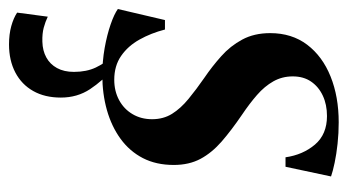

<svg xmlns="http://www.w3.org/2000/svg" viewBox="-197 -361 772 426"><g transform="rotate(90 189.0 -148.0)"><path d="M346 -395.5H325Q319.5 -434 296.8 -460.8Q274 -487.5 233.5 -487.5Q208 -487.5 188.2 -478.2Q168.5 -469 157 -452.2Q145.5 -435.5 145.5 -411.5Q145.5 -388 156.5 -368.5Q167.5 -349 186.8 -332.2Q206 -315.5 230.5 -299Q265 -275.5 290 -253.8Q315 -232 328.5 -206.8Q342 -181.5 342 -147.5Q342 -108.5 326.8 -79Q311.5 -49.5 284 -29.5Q256.5 -9.5 220.2 0.8Q184 11 142.5 11Q112 11 82.5 5.8Q53 0.5 30 -7.5Q7 -15.5 -4 -23.5L20.5 -128H41.5Q49.5 -97 63.8 -71.5Q78 -46 100 -30.8Q122 -15.5 153 -15.5Q178 -15.5 198 -26.2Q218 -37 229.2 -56Q240.5 -75 240.5 -99.5Q240.5 -124.5 228.5 -143.8Q216.5 -163 195.5 -180.2Q174.5 -197.5 148.5 -215.5Q123.5 -232.5 100.8 -252.8Q78 -273 63.8 -299.5Q49.5 -326 49.5 -361.5Q49.5 -409.5 75.2 -443.5Q101 -477.5 145.8 -495.5Q190.5 -513.5 247.5 -513.5Q271.5 -513.5 294.8 -511Q318 -508.5 337 -504.5Q356 -500.5 367.5 -496.5ZM74.5 218Q52 218 34 213Q16 208 4 200L13 132Q24.5 137.5 37.5 141Q50.5 144.5 68.5 144Q88.5 143.5 103.5 135.2Q118.5 127 127 111.5Q135.5 96 135.5 74Q135.5 46 125.8 25.5Q116 5 100.5 -12L124.5 -13.5L129.5 -12Q155 10 173.8 38.2Q192.5 66.5 192.5 103Q192.5 138.5 178 164.2Q163.5 190 136.8 204Q110 218 74.5 218Z"/></g></svg>

Font: Merriweather 144pt Medium
Style: Italic
Weight: 500
Italic angle: -7.8°
Version: Version 2.101